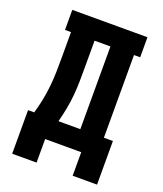

<svg xmlns="http://www.w3.org/2000/svg" viewBox="-157 -837 915 1080"><g transform="rotate(20 300.0 -297.0)"><path d="M192 141H46V-120H83Q95 -161 103.5 -203Q112 -245 116.5 -288Q121 -331 122 -373.5Q123 -416 123 -459V-615H87V-735H537V-615H500V-120H554V141H408V0H192ZM359 -120V-615H264V-459Q264 -417 263.5 -374Q263 -331 259 -288Q255 -245 247 -203Q239 -161 228 -120Z"/></g></svg>

Font: Iosevka Curly Slab HvEx
Style: Regular
Weight: 900
Width: 7
Monospace: yes
Designer: Belleve Invis
Foundry: Belleve Invis
Version: Version 11.1.0; ttfautohint (v1.8.3)